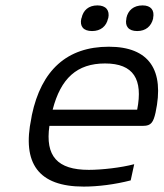

<svg xmlns="http://www.w3.org/2000/svg" viewBox="-20 -682 606 711"><path d="M556 -265C590 -422 533 -509 383 -509C228 -509 133 -422 98 -256L96 -244C61 -77 122 9 290 9C343 9 406 1 464 -14L477 -74C428 -61 357 -53 309 -53C192 -53 147 -104 163 -216H511C539 -216 548 -229 556 -265ZM175 -276C205 -392 265 -447 369 -447C475 -447 510 -388 488 -276ZM281 -613C275 -585 288 -567 321 -567C353 -567 374 -585 380 -613L381 -615C387 -644 372 -662 341 -662C308 -662 288 -644 282 -615ZM448 -613C442 -585 456 -567 488 -567C520 -567 540 -585 547 -613V-615C553 -644 539 -662 508 -662C475 -662 454 -644 448 -615Z"/></svg>

Font: LT Wave Text Light Italic
Style: Regular
Weight: 300
Designer: Daniel Lyons
Version: Version 2.5 (Glyphs App)